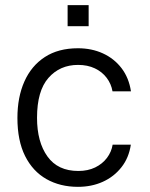

<svg xmlns="http://www.w3.org/2000/svg" viewBox="-20 -714 580 744"><path d="M282 -527Q335.5 -527 379 -507Q422.5 -487 451 -449.8Q479.5 -412.5 487.5 -360H416Q411 -389 393.5 -412.2Q376 -435.5 347.8 -449Q319.5 -462.5 282.5 -462.5Q212 -462.5 167.8 -412.2Q123.5 -362 123.5 -257.5Q123.5 -164 163.8 -107.8Q204 -51.5 283.5 -51.5Q320.5 -51.5 348.8 -65.2Q377 -79 394.5 -102.2Q412 -125.5 416.5 -153.5H487Q479.5 -102.5 450.5 -65.8Q421.5 -29 378.2 -9.5Q335 10 282 10Q213 10 160 -20Q107 -50 77.2 -109.5Q47.5 -169 47.5 -257Q47.5 -337.5 74.5 -398.2Q101.5 -459 153.8 -493Q206 -527 282 -527ZM242 -612.5V-694H323.5V-612.5Z"/></svg>

Font: Public Sans Thin Light
Style: Regular
Weight: 300
Version: Version 1.007